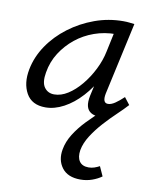

<svg xmlns="http://www.w3.org/2000/svg" viewBox="-81 -482 669 833"><g transform="rotate(10 253.5 -65.5)"><path d="M126 7Q66 7 41.5 -37Q17 -81 29 -143Q40 -200 74 -250Q108 -300 158.5 -338Q209 -376 269.5 -398Q330 -420 395 -420Q411 -420 422.5 -418.5Q434 -417 444 -416L374 -97Q366 -55 391 -55Q405 -55 422 -66.5Q439 -78 459 -97L483 -66Q447 -31 418 -12.5Q389 6 361 6Q341 6 326.5 -3Q312 -12 307.5 -30Q303 -48 309 -77L346 -243L387 -277Q374 -218 347 -167Q320 -116 284 -76.5Q248 -37 207 -15Q166 7 126 7ZM154 -55Q184 -55 214 -74Q244 -93 271 -125.5Q298 -158 318 -198Q338 -238 346 -278L369 -386L407 -356Q399 -358 390 -358.5Q381 -359 373 -359Q323 -359 278 -343Q233 -327 197 -298Q161 -269 136 -230Q111 -191 103 -143Q95 -98 110.5 -76.5Q126 -55 154 -55ZM330 289Q274 289 248.5 255Q223 221 232 173Q238 139 258.5 106Q279 73 310 40.5Q341 8 379 -24.5Q417 -57 457 -89L483 -66Q464 -45 436.5 -19Q409 7 382 37Q355 67 334.5 99Q314 131 308 163Q303 195 315.5 213Q328 231 356 231Q369 231 381 227Q393 223 404 217L423 259Q405 272 381 280.5Q357 289 330 289Z"/></g></svg>

Font: Ysabeau Infant Medium
Style: Italic
Weight: 500
Italic angle: -12°
Designer: Christian Thalmann (Catharsis Fonts)
Version: Version 2.001;gftools[0.9.30]; featfreeze: ss01,ss02,lnum